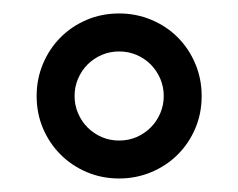

<svg xmlns="http://www.w3.org/2000/svg" viewBox="-20 -745 352 284"><path d="M34.2 -603Q34.2 -628.4 43.7 -650.9Q53.2 -673.3 69.6 -689.7Q85.9 -706.1 108.2 -715.6Q130.4 -725.1 156.2 -725.1Q181.6 -725.1 204.1 -715.6Q226.6 -706.1 242.9 -689.7Q259.3 -673.3 268.8 -650.9Q278.3 -628.4 278.3 -603Q278.3 -577.1 268.8 -554.9Q259.3 -532.7 242.9 -516.4Q226.6 -500 204.1 -490.5Q181.6 -481 156.2 -481Q130.4 -481 108.2 -490.5Q85.9 -500 69.6 -516.4Q53.2 -532.7 43.7 -554.9Q34.2 -577.1 34.2 -603ZM222.2 -603Q222.2 -616.7 217 -628.7Q211.9 -640.6 202.9 -649.7Q193.8 -658.7 181.9 -663.8Q169.9 -668.9 156.2 -668.9Q142.6 -668.9 130.6 -663.8Q118.7 -658.7 109.6 -649.7Q100.6 -640.6 95.5 -628.7Q90.3 -616.7 90.3 -603Q90.3 -589.4 95.5 -577.4Q100.6 -565.4 109.6 -556.4Q118.7 -547.4 130.6 -542.2Q142.6 -537.1 156.2 -537.1Q169.9 -537.1 181.9 -542.2Q193.8 -547.4 202.9 -556.4Q211.9 -565.4 217 -577.4Q222.2 -589.4 222.2 -603Z"/></svg>

Font: Andika Viet
Style: Regular
Weight: 400
Designer: Victor Gaultney, Annie Olsen, Julie Remington, Don Collingsworth, Eric Hays, Becca Hirsbrunner
Foundry: SIL International
Version: Version 5.000